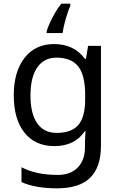

<svg xmlns="http://www.w3.org/2000/svg" viewBox="-20 -786 655 1046"><path d="M275 -546Q328 -546 370.5 -526Q413 -506 443 -465H448L460 -536H530V9Q530 124 471.5 182Q413 240 290 240Q232 240 183.5 231.5Q135 223 97 206V125Q176 167 295 167Q364 167 403.5 126.5Q443 86 443 16V-5Q443 -17 444 -39.5Q445 -62 446 -71H442Q414 -30 372.5 -10Q331 10 276 10Q172 10 113.5 -63Q55 -136 55 -267Q55 -395 113.5 -470.5Q172 -546 275 -546ZM287 -472Q220 -472 183 -418.5Q146 -365 146 -266Q146 -167 182.5 -114.5Q219 -62 289 -62Q370 -62 407 -105.5Q444 -149 444 -246V-267Q444 -377 406 -424.5Q368 -472 287 -472ZM363 -754Q355 -737 346.5 -710.5Q338 -684 331 -656Q324 -628 321 -606H234V-615Q239 -633 251 -660Q263 -687 279.5 -715.5Q296 -744 314 -766H363Z"/></svg>

Font: Noto Sans Sora Sompeng
Style: Regular
Weight: 400
Designer: Monotype Design Team. David Williams.
Foundry: Monotype Imaging Inc.
Version: Version 2.101